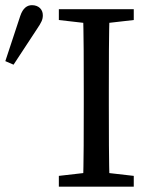

<svg xmlns="http://www.w3.org/2000/svg" viewBox="-53 -704 569 724"><path d="M168.9 0H451.4V-40.8L320.3 -55.8H299.8L168.9 -40.8V0ZM259.9 0H360.4C357.4 -103 357.4 -207 357.4 -310V-359.3C357.4 -464.3 357.4 -568.3 360.4 -669.3H259.9C262.9 -566.3 262.9 -462.3 262.9 -359.3V-310C262.9 -205 262.9 -101 259.9 0ZM168.9 -628.5 299.8 -613.5H320.3L451.4 -628.5V-669.3H168.9V-628.5ZM-32.9 -473.5 -1.9 -460.1 86.7 -595C103.1 -619.5 108.5 -629.9 108.5 -646.5C108.5 -669.1 92 -684.5 67.5 -684.5C49.7 -684.5 33.5 -674.1 23.4 -643.9L-32.9 -473.5Z"/></svg>

Font: Source Serif Variable
Style: Regular
Weight: 389
Designer: Frank Grießhammer
Foundry: Adobe Systems Incorporated
Version: Version 3.001;hotconv 1.0.111;makeotfexe 2.5.65597